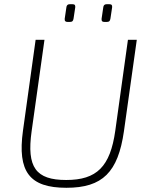

<svg xmlns="http://www.w3.org/2000/svg" viewBox="-20 -879 706 911"><path d="M324 -859H311C301 -859 296 -854 295 -844L287 -790C286 -779 291 -775 300 -775H312C323 -775 327 -779 329 -791L337 -844C338 -854 335 -859 324 -859ZM499 -859H486C476 -859 471 -854 470 -844L462 -790C461 -779 465 -775 475 -775H487C498 -775 502 -779 504 -791L512 -844C513 -854 510 -859 499 -859ZM629 -690H587L527 -259C503 -88 439 -25 294 -25C150 -25 106 -85 130 -256L191 -690H149L89 -259C62 -64 120 12 295 12C467 12 540 -62 568 -256Z"/></svg>

Font: Exo 2 Extra Light
Style: Italic
Weight: 250
Italic angle: -8°
Designer: Natanael Gama
Version: Version 1.001;PS 001.001;hotconv 1.0.88;makeotf.lib2.5.64775